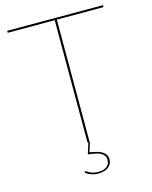

<svg xmlns="http://www.w3.org/2000/svg" viewBox="-129 -783 826 1045"><g transform="rotate(-15 284.5 -260.5)"><path d="M228.5 148Q230.5 148 235 151.5Q239.5 155 247.5 159Q255.5 163 267.2 166.5Q279 170 296.5 170Q326.5 170 343.5 156.8Q360.5 143.5 360.5 120Q360.5 104.5 353 94.5Q345.5 84.5 332.5 78.2Q319.5 72 302 68.8Q284.5 65.5 264.5 63L284.5 0H279.5V-689H14.5V-700H554.5V-689H291.5V0H293.5L276 54.5Q297.5 58 315 62.5Q332.5 67 345 74.5Q357.5 82 364.5 92.8Q371.5 103.5 371.5 119Q371.5 133.5 365.8 144.5Q360 155.5 349.5 163.2Q339 171 324.8 175Q310.5 179 293.5 179Q273 179 253 171.8Q233 164.5 221.5 153L223.5 151Q226.5 148 228.5 148Z"/></g></svg>

Font: Lato Hairline
Style: Regular
Weight: 100
Designer: Lukasz Dziedzic
Foundry: tyPoland Lukasz Dziedzic
Version: Version 2.007; 2014-02-27